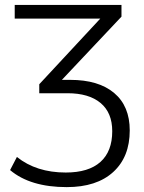

<svg xmlns="http://www.w3.org/2000/svg" viewBox="-20 -559 577 771"><path d="M248 192.4Q101.6 192.4 20.5 124L47.9 71.3Q126 133.8 244.1 133.8Q335.9 133.8 383.3 91.3Q430.7 48.8 430.7 -32.2Q430.7 -106.4 383.8 -145.5Q336.9 -184.6 251 -184.6H137.7V-220.7L382.8 -484.4H39.1V-539.1H467.8V-492.2L228.5 -238.3H261.7Q376 -238.3 438.5 -185.5Q501 -132.8 501 -35.2Q501 71.3 434.6 131.8Q368.2 192.4 248 192.4Z"/></svg>

Font: Min Sans Light
Style: Regular
Weight: 300
Designer: Jinseong-Kim, NotoSansCJK, Nunito
Foundry: Jinseong-Kim
Version: Version 1.400;Glyphs 3.1.2 (3151)